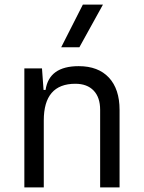

<svg xmlns="http://www.w3.org/2000/svg" viewBox="-20 -815 626 835"><path d="M415.5 0V-337.4Q415.5 -391.6 387.2 -421.1Q358.9 -450.7 307.6 -450.7Q170.4 -450.7 170.4 -291.5V0H85.9V-517.6H162.6L169.4 -423.8H178.2Q193.4 -527.3 322.3 -527.3Q407.2 -527.3 453.6 -477.5Q500 -427.7 500 -336.9V0ZM246.1 -609.4 340.3 -794.9H427.7L325.2 -609.4Z"/></svg>

Font: Cascadia Code PL SemiLight
Style: Regular
Weight: 350
Monospace: yes
Designer: Aaron Bell
Foundry: Saja Typeworks
Version: Version 2404.023; ttfautohint (v1.8.4)